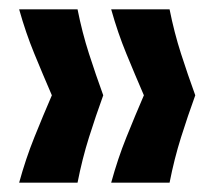

<svg xmlns="http://www.w3.org/2000/svg" viewBox="-20 -470 458 411"><path d="M343 -79H218Q232 -130 250.5 -176Q269 -222 288 -266Q269 -310 250.5 -355Q232 -400 218 -450H343Q353 -400 367.5 -355Q382 -310 398 -266Q382 -222 367.5 -176Q353 -130 343 -79ZM146 -79H21Q35 -130 53.5 -176Q72 -222 91 -266Q72 -310 53.5 -355Q35 -400 21 -450H146Q156 -400 170.5 -355Q185 -310 201 -266Q185 -222 170.5 -176Q156 -130 146 -79Z"/></svg>

Font: Bricolage Grotesque Condensed SemiBold
Style: Regular
Weight: 600
Width: 3
Designer: Mathieu Triay
Foundry: Atelier Triay
Version: Version 1.000;gftools[0.9.30]